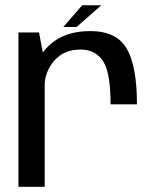

<svg xmlns="http://www.w3.org/2000/svg" viewBox="-20 -717 604 737"><path d="M404.5 -316.5H505.7Q505.7 -463.2 466.5 -530.5Q427.2 -597.7 326 -597.7Q228 -597.7 170.1 -544.2Q112.2 -490.7 112.2 -414.4L151.1 -386.2Q151.1 -440.5 188 -483.7Q224.8 -526.8 289.4 -526.8Q346.2 -526.8 375.4 -482.6Q404.5 -438.3 404.5 -316.5ZM50.7 0H151.6V-477.8L129.8 -592.4H50.7ZM223 -613.4H274L368.7 -696.7H295.4Z"/></svg>

Font: Anybody Thin
Style: Regular
Weight: 100
Designer: Tyler Finck
Foundry: Etcetera Type Company
Version: Version 1.114;gftools[0.9.25]